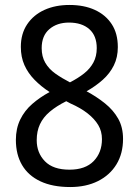

<svg xmlns="http://www.w3.org/2000/svg" viewBox="-20 -744 560 774"><path d="M260 -724Q319 -724 362.5 -704Q406 -684 430.5 -646.5Q455 -609 455 -554Q455 -513 439 -480.5Q423 -448 394.5 -422.5Q366 -397 329 -376Q370 -354 403.5 -327Q437 -300 456.5 -265.5Q476 -231 476 -184Q476 -125 449.5 -81.5Q423 -38 375 -14Q327 10 263 10Q192 10 143 -13Q94 -36 69 -78.5Q44 -121 44 -180Q44 -226 61.5 -262Q79 -298 110 -325Q141 -352 180 -373Q146 -395 119.5 -422Q93 -449 78.5 -481.5Q64 -514 64 -555Q64 -608 89.5 -646Q115 -684 159 -704Q203 -724 260 -724ZM128 -179Q128 -128 161 -94Q194 -60 260 -60Q324 -60 357.5 -94.5Q391 -129 391 -183Q391 -215 376 -240Q361 -265 333 -287Q305 -309 264 -327L247 -336Q207 -316 180.5 -293.5Q154 -271 141 -243Q128 -215 128 -179ZM258 -653Q210 -653 179 -626.5Q148 -600 148 -550Q148 -516 162.5 -491Q177 -466 203 -447.5Q229 -429 262 -412Q295 -429 319 -448Q343 -467 356.5 -492Q370 -517 370 -550Q370 -600 340 -626.5Q310 -653 258 -653Z"/></svg>

Font: Noto Sans Thai SemiCondensed
Style: Regular
Weight: 400
Width: 4
Designer: Monotype Design Team
Foundry: Monotype Imaging Inc.
Version: Version 2.001